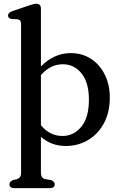

<svg xmlns="http://www.w3.org/2000/svg" viewBox="-20 -761 642 1016"><path d="M196.5 -715.5V-409.5Q230 -443.5 269.8 -461.8Q309.5 -480 354.5 -480Q414.5 -480 461 -450Q507.5 -420 534.2 -366.8Q561 -313.5 561 -244.5Q561 -166 529.8 -108.5Q498.5 -51 445.8 -19.8Q393 11.5 328 11.5Q251.5 11.5 196.5 -37V153Q196.5 181.5 218.5 186.5L250 192Q269.5 199 269.5 214Q269.5 234.5 243.5 234.5H55.5Q30 234.5 30 214Q30 200 49 192L70 187Q80 183.5 85.8 176Q91.5 168.5 91.5 153V-632Q91.5 -646 86.8 -651.8Q82 -657.5 73 -659L40.5 -660.5Q22.5 -665 22.5 -679Q22.5 -694 45.5 -702L128.5 -730.5Q143 -735 153 -738Q163 -741 172.5 -741Q196.5 -741 196.5 -715.5ZM312.5 -421Q246.5 -421 196.5 -363.5V-98.5Q243 -41.5 310.5 -41.5Q370 -41.5 410.2 -90.2Q450.5 -139 450.5 -233Q450.5 -324.5 411.2 -372.8Q372 -421 312.5 -421Z"/></svg>

Font: Fraunces 9pt Soft
Style: Regular
Weight: 400
Version: Version 1.000;[0bf87f6ff]